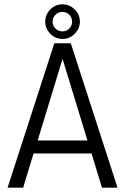

<svg xmlns="http://www.w3.org/2000/svg" viewBox="-20 -867 578 887"><path d="M451 0 403 -158H135L87 0H15L231 -667H307L523 0ZM154 -218H384L269 -595ZM189 -767Q189 -800 212.5 -823.5Q236 -847 269 -847Q301 -847 325 -823.5Q349 -800 349 -767Q349 -735 325 -711Q301 -687 269 -687Q236 -687 212.5 -711Q189 -735 189 -767ZM223 -766Q223 -748 236.5 -735Q250 -722 269 -722Q287 -722 300 -735Q313 -748 313 -766Q313 -786 300 -799Q287 -812 269 -812Q250 -812 236.5 -799Q223 -786 223 -766Z"/></svg>

Font: Epunda Sans Light
Style: Regular
Weight: 300
Designer: Simon Atzbach
Foundry: typofactur
Version: Version 2.204; ttfautohint (v1.8.4.7-5d5b)